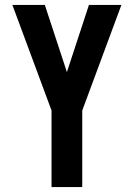

<svg xmlns="http://www.w3.org/2000/svg" viewBox="-20 -755 540 775"><path d="M188 0V-309L30 -735H161L231 -522L250 -464L339 -735H470L312 -309V0Z"/></svg>

Font: Iosevka SS04 Extrabold
Style: Regular
Weight: 800
Monospace: yes
Designer: Belleve Invis
Foundry: Belleve Invis
Version: Version 19.0.0; ttfautohint (v1.8.4)